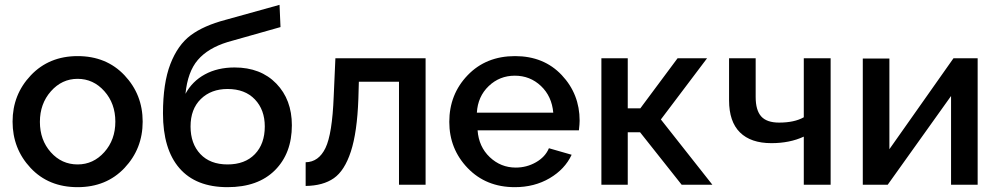

<svg xmlns="http://www.w3.org/2000/svg" viewBox="-20 -764 4128 794"><path d="M301 -532Q420 -532 495 -452.5Q570 -373 570 -261Q570 -149 495 -69.5Q420 10 301 10Q181 10 106.5 -69.5Q32 -149 32 -261Q32 -373 107.5 -452.5Q183 -532 301 -532ZM301 -84Q366 -84 411.5 -135Q457 -186 457 -261Q457 -336 411.5 -387Q366 -438 301 -438Q236 -438 190.5 -386.5Q145 -335 145 -260Q145 -185 190 -134.5Q235 -84 301 -84Z M921 10Q790 10 722 -68.5Q654 -147 654 -295Q654 -420 684.5 -499Q715 -578 768.5 -618Q822 -658 913 -682L1136 -744L1140 -652L921 -590Q840 -565 798 -516Q756 -467 747 -376Q775 -428 827.5 -456.5Q880 -485 950 -485Q1058 -485 1122.5 -418.5Q1187 -352 1187 -246Q1187 -130 1117 -60Q1047 10 921 10ZM1075 -241Q1075 -310 1034 -353Q993 -396 921 -396Q853 -396 810.5 -354.5Q768 -313 768 -241Q768 -170 808.5 -127Q849 -84 921 -84Q993 -84 1034 -126.5Q1075 -169 1075 -241Z M1244 5V-93Q1298 -94 1326 -152Q1354 -210 1360 -365L1367 -523H1740V0H1630V-426H1464L1462 -355Q1457 -217 1431 -137.5Q1405 -58 1360.5 -27Q1316 4 1244 5Z M2109 10Q1990 10 1914 -69Q1838 -148 1838 -260Q1838 -374 1914 -453Q1990 -532 2110 -532Q2229 -532 2303 -453.5Q2377 -375 2377 -265Q2377 -252 2374 -225H1955Q1960 -157 2005.5 -114Q2051 -71 2113 -71Q2158 -71 2196.5 -93Q2235 -115 2250 -151L2344 -124Q2316 -64 2253 -27Q2190 10 2109 10ZM1952 -298H2268Q2262 -366 2217 -408.5Q2172 -451 2109 -451Q2046 -451 2001 -408Q1956 -365 1952 -298Z M2467 0V-523H2576V-316H2628L2782 -523H2904L2713 -270L2926 0H2799L2627 -217H2576V0Z M3304 0V-199Q3246 -172 3170 -172Q3085 -172 3040 -216.5Q2995 -261 2995 -349V-523H3105V-363Q3105 -308 3128 -282.5Q3151 -257 3202 -257Q3265 -257 3304 -279V-523H3415V0Z M3548 0V-522H3658V-147L3923 -523H4023V0H3913V-367L3651 0Z"/></svg>

Font: Raleway-v4020 SemiBold
Style: Regular
Weight: 600
Designer: Matt McInerney, Pablo Impallari, Rodrigo Fuenzalida
Foundry: Matt McInerney, Pablo Impallari, Rodrigo Fuenzalida
Version: Version 4.020;PS 004.020;hotconv 1.0.88;makeotf.lib2.5.64775